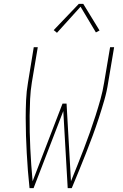

<svg xmlns="http://www.w3.org/2000/svg" viewBox="-20 -981 640 1001"><path d="M134 0Q129 -45 125.5 -90.5Q122 -136 119.5 -182Q117 -228 115.5 -273.5Q114 -319 114 -365.5Q114 -412 116 -458.5Q118 -505 126 -551L156 -735H177L146 -551Q139 -508 137 -464.5Q135 -421 134.5 -378Q134 -335 135 -292Q136 -249 138 -206.5Q140 -164 143 -121Q146 -78 150 -36L306 -441H327L350 -36Q367 -78 384 -120.5Q401 -163 417.5 -206Q434 -249 449 -291.5Q464 -334 478 -377.5Q492 -421 504 -464Q516 -507 523 -551L554 -735H575L544 -551Q537 -504 523.5 -457.5Q510 -411 495 -365Q480 -319 463 -273Q446 -227 428 -181.5Q410 -136 391.5 -90.5Q373 -45 354 0H333L310 -402L155 0ZM277 -810 260 -824 391 -961H414L499 -822L480 -812L400 -946Z"/></svg>

Font: Iosevka Curly Thin Extended
Style: Italic
Weight: 100
Width: 7
Italic angle: -9°
Monospace: yes
Designer: Belleve Invis
Foundry: Belleve Invis
Version: Version 11.1.0; ttfautohint (v1.8.3)